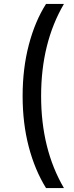

<svg xmlns="http://www.w3.org/2000/svg" viewBox="-20 -762 377 976"><path d="M305 194H214Q157 102 126 -16.5Q95 -135 95 -274Q95 -414 126.5 -534Q158 -654 214 -742H305Q189 -544 189 -274Q189 -4 305 194Z"/></svg>

Font: Argentum Novus
Style: Regular
Weight: 400
Designer: Julieta Ulanovsky
Foundry: Julieta Ulanovsky
Version: Version 7.20;July 27, 2021;FontCreator 13.0.0.2683 64-bit